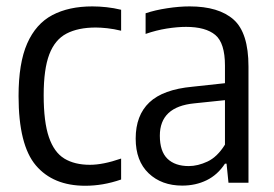

<svg xmlns="http://www.w3.org/2000/svg" viewBox="-20 -571 856 600"><path d="M246.5 9.5Q146 9.5 92 -54.2Q38 -118 38 -271Q38 -374 65 -435.2Q92 -496.5 143.5 -523.8Q195 -551 268.5 -551Q290 -551 313 -548.5Q336 -546 358.5 -540.5V-475Q336 -480.5 315 -482.8Q294 -485 279.5 -485Q224 -485 187.8 -466Q151.5 -447 134 -401Q116.5 -355 116.5 -273.5Q116.5 -190 132.8 -142.5Q149 -95 181 -75.5Q213 -56 261 -56Q281.5 -56 305.5 -60.8Q329.5 -65.5 358.5 -75.5V-10Q329.5 0 301.5 4.8Q273.5 9.5 246.5 9.5Z M549.5 9Q485 9 444.5 -29.5Q404 -68 404 -138Q404 -210.5 446.8 -251Q489.5 -291.5 581.5 -300L683 -311V-366Q683 -436.5 652.8 -461.8Q622.5 -487 561.5 -487Q534.5 -487 501.2 -481.8Q468 -476.5 435 -465V-529.5Q464.5 -539.5 502.2 -545.2Q540 -551 572.5 -551Q663.5 -551 710 -509.8Q756.5 -468.5 756.5 -363V0H694L688 -59.5H683Q660 -24.5 625.8 -7.8Q591.5 9 549.5 9ZM479.5 -147Q479.5 -98 503.2 -75Q527 -52 570 -52Q598 -52 628.5 -66.2Q659 -80.5 683 -119V-258L587 -248Q479.5 -237.5 479.5 -147Z"/></svg>

Font: Encode Sans Condensed Condensed
Style: Regular
Weight: 400
Width: 3
Designer: Multiple Designers
Foundry: Impallari Type
Version: Version 3.000; ttfautohint (v1.8.3) -l 8 -r 50 -G 200 -x 14 